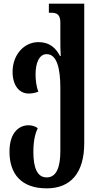

<svg xmlns="http://www.w3.org/2000/svg" viewBox="-20 -780 549 1053"><path d="M236 253C368 253 442 168 442 5V-760H248V-710H261C290 -710 311 -702 311 -656V-579C311 -541 311 -503 313 -473H309C286 -517 252 -549 191 -549C111 -549 49 -479 49 -386C49 -311 86 -267 137 -267C153 -267 172 -270 190 -277C180 -305 175 -337 175 -372C175 -435 195 -483 236 -483C292 -483 311 -405 311 -297V49C311 138 289 193 236 193C183 193 163 138 163 53C163 -14 175 -52 187 -77C175 -87 156 -93 136 -93C88 -93 32 -57 32 52C32 175 98 253 236 253Z"/></svg>

Font: Noto Serif Georgian ExtraCondensed Bold
Style: Regular
Weight: 700
Width: 2
Designer: Monotype Design Team, Akaki Razmadze
Foundry: Google LLC
Version: Version 2.003